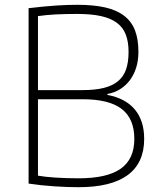

<svg xmlns="http://www.w3.org/2000/svg" viewBox="-20 -769 675 799"><path d="M307 10Q261 10 207 6.5Q153 3 99 -5V-735Q168 -743 214 -746Q260 -749 302 -749Q370 -749 418 -738Q466 -727 497 -703Q528 -679 542 -642Q556 -605 556 -553Q556 -518 547 -488.5Q538 -459 521 -436Q504 -413 480 -398Q456 -383 427 -378V-374Q502 -360 541 -313.5Q580 -267 580 -191Q580 -91 511.5 -40.5Q443 10 307 10ZM307 -27Q426 -27 482.5 -67Q539 -107 539 -191Q539 -275 486.5 -315.5Q434 -356 324 -356H138V-38Q165 -33 210.5 -30Q256 -27 307 -27ZM323 -394Q375 -394 411.5 -403Q448 -412 471 -431Q494 -450 504.5 -480Q515 -510 515 -553Q515 -595 503.5 -625Q492 -655 466.5 -674Q441 -693 400.5 -702Q360 -711 302 -711Q251 -711 212 -709Q173 -707 138 -702V-394Z"/></svg>

Font: Encode Sans Normal
Style: Thin
Weight: 100
Designer: Pablo Impallari, Andres Torresi
Foundry: Pablo Impallari, Andres Torresi
Version: Version 1.000; ttfautohint (v1.00) -l 8 -r 50 -G 200 -x 14 -